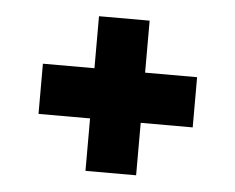

<svg xmlns="http://www.w3.org/2000/svg" viewBox="-36 -464 518 423"><g transform="rotate(5 223.5 -253.0)"><path d="M167 -82V-198H53V-309H167V-424H279V-309H394V-198H279V-82Z"/></g></svg>

Font: Saira ExtraCondensed ExtraBold
Style: Regular
Weight: 800
Width: 2
Designer: Hector Gatti with collaboration of the Omnibus-Type team
Foundry: Omnibus-Type
Version: Version 1.101